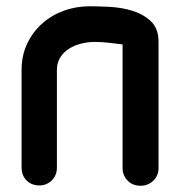

<svg xmlns="http://www.w3.org/2000/svg" viewBox="-20 -585 582 614"><path d="M372 -443 330 -448Q305 -451 283 -451Q261 -451 239.5 -445.5Q218 -440 200.5 -429Q183 -418 172.5 -401Q162 -384 162 -361V-50Q162 -24 145.5 -8Q129 8 106 8Q81 8 65 -8Q49 -24 49 -50V-361Q49 -407 66.5 -444.5Q84 -482 114 -509Q144 -536 183.5 -550.5Q223 -565 267 -565Q294 -565 331.5 -563Q369 -561 403.5 -550.5Q438 -540 462.5 -517Q487 -494 487 -451V-47Q487 -24 470.5 -7.5Q454 9 429 9Q404 9 388 -7.5Q372 -24 372 -47Z"/></svg>

Font: VDS
Style: Bold
Weight: 700
Designer: artmaker
Foundry: artmaker
Version: Version 1.000 2009 initial release